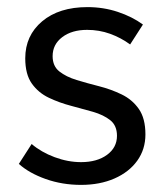

<svg xmlns="http://www.w3.org/2000/svg" viewBox="-20 -511 469 540"><path d="M208 9Q155 9 108.5 -7.5Q62 -24 33 -50L69 -106Q96 -83 133.5 -69Q171 -55 208 -55Q253 -55 281 -75.5Q309 -96 309 -129Q309 -158 290 -173Q271 -188 241.5 -196.5Q212 -205 179.5 -213.5Q147 -222 117.5 -236Q88 -250 69.5 -276Q51 -302 51 -347Q51 -411 98.5 -451Q146 -491 226 -491Q271 -491 311.5 -477.5Q352 -464 382 -442L346 -386Q320 -405 289.5 -416Q259 -427 225 -427Q182 -427 155 -406.5Q128 -386 128 -353Q128 -325 147 -310Q166 -295 195.5 -286Q225 -277 258.5 -268.5Q292 -260 322 -245.5Q352 -231 370.5 -204.5Q389 -178 389 -133Q389 -91 366 -59Q343 -27 302 -9Q261 9 208 9Z"/></svg>

Font: SUSE
Style: Regular
Weight: 400
Designer: Rene Bieder
Foundry: SUSE
Version: Version 1.000